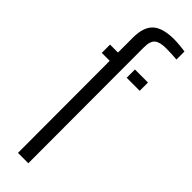

<svg xmlns="http://www.w3.org/2000/svg" viewBox="-276 -811 813 813"><g transform="rotate(45 131.0 -404.0)"><path d="M18.5 -550.5V-600H66V-689.5Q66 -752.5 96.2 -780.2Q126.5 -808 195 -808Q209 -808 228.2 -806.2Q247.5 -804.5 262 -802V-754Q249 -755 232.5 -756Q216 -757 196.5 -757Q161.5 -757 144.8 -744.2Q128 -731.5 128 -693L129 0H67L66 -550.5ZM167.5 -550.5V-600H245.5V-550.5Z"/></g></svg>

Font: Big Shoulders Stencil Text Thin Light
Style: Regular
Weight: 300
Version: Version 2.001